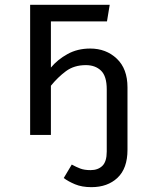

<svg xmlns="http://www.w3.org/2000/svg" viewBox="-20 -560 655 797"><path d="M105.1 0V-540H435.4L424.1 -471.3H191.3V-279.5Q219 -312.8 260.3 -335.6Q301.5 -358.5 354.4 -358.5Q420.5 -358.5 464.9 -316.4Q509.2 -274.4 509.2 -197.4V0V62.1Q509.2 139 467.9 177.9Q426.7 216.9 359.5 216.9Q320 216.9 291.3 204.9Q262.6 192.8 244.6 179L277.9 123.1Q296.4 133.3 313.3 139.7Q330.3 146.2 355.9 146.2Q386.7 146.2 404.9 128.5Q423.1 110.8 423.1 69.2V-1V-189.2Q423.1 -244.1 399.2 -266.9Q375.4 -289.7 336.4 -289.7Q287.7 -289.7 253.8 -264.6Q220 -239.5 191.3 -204.1V0Z"/></svg>

Font: FiraCode Nerd Font
Style: Regular
Weight: 400
Designer: Carrois Corporate, Edenspiekermann AG, Nikita Prokopov
Foundry: Carrois Corporate, Edenspiekermann AG, Nikita Prokopov
Version: Version 6.002;Nerd Fonts 3.4.0